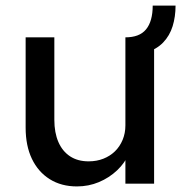

<svg xmlns="http://www.w3.org/2000/svg" viewBox="-20 -659 650 689"><path d="M256 10Q200 10 158.5 -16Q117 -42 94.5 -89Q72 -136 72 -201V-525H175V-229Q175 -183 189.5 -149.5Q204 -116 231.5 -98Q259 -80 298 -80Q327 -80 351 -89.5Q375 -99 392.5 -116Q410 -133 420 -157Q430 -181 430 -209V-525Q455 -525 473.5 -532Q492 -539 504 -553.5Q516 -568 522 -589.5Q528 -611 528 -639H610Q610 -599 599.5 -565Q589 -531 565.5 -506.5Q542 -482 503 -470L533 -527V0H430V-129L443 -109Q429 -75 400.5 -48Q372 -21 335 -5.5Q298 10 256 10Z"/></svg>

Font: Lexend Medium
Style: Regular
Weight: 500
Designer: Bonnie Shaver-Troup, Thomas Jockin
Foundry: Lexend
Version: Version 1.005